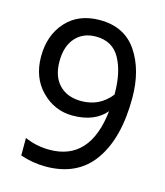

<svg xmlns="http://www.w3.org/2000/svg" viewBox="-103 -740 709 827"><g transform="rotate(15 252.0 -327.0)"><path d="M462 -373Q462 -195 390.5 -93.5Q319 8 177 8Q119 8 64 -11V-89Q116 -66 174 -66Q355 -66 380 -293Q330 -234 232 -234Q152 -234 94 -292.5Q36 -351 36 -445.5Q36 -540 91 -601Q146 -662 241 -662Q351 -662 406.5 -580Q462 -498 462 -373ZM252 -304Q334 -304 384 -368V-373Q384 -468 350.5 -528.5Q317 -589 243 -589Q186 -589 152 -551Q118 -513 118 -445.5Q118 -378 154 -341Q190 -304 252 -304Z"/></g></svg>

Font: Hind Mysuru
Style: Regular
Weight: 400
Designer: Manushi Parikh, Hitesh Malaviya
Foundry: Indian Type Foundry
Version: Version 0.703;PS 1.0;hotconv 1.0.86;makeotf.lib2.5.63406